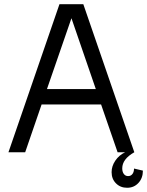

<svg xmlns="http://www.w3.org/2000/svg" viewBox="-20 -720 696 908"><path d="M20 0 261.2 -700.2H374L615.2 0Q558.1 32.2 558.1 76.2Q558.1 92.8 565.7 102.8Q573.2 112.8 585.9 112.8Q598.6 112.8 606.2 103Q613.8 93.3 613.8 77.1L655.8 86.9Q655.8 122.1 634.8 145Q613.8 168 581.1 168Q549.3 168 528.6 147.2Q507.8 126.5 507.8 94.2Q507.8 65.4 525.4 39.6Q543 13.7 571.8 0H536.1L458 -226.1H176.8L99.1 0ZM202.1 -298.8H433.1L317.9 -633.8Z"/></svg>

Font: Uncut Sans
Style: Regular
Weight: 400
Designer: Kasper Nordkvist
Foundry: UNCUT.wtf
Version: Version 1.304;Glyphs 3.2 (3246)